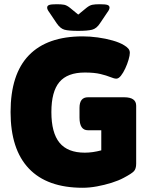

<svg xmlns="http://www.w3.org/2000/svg" viewBox="-20 -880 712 908"><path d="M371 8Q203 8 116.5 -83Q30 -174 30 -350Q30 -529 116.5 -618.5Q203 -708 371 -708Q405 -708 442 -703Q479 -698 512.5 -688.5Q546 -679 567 -666Q579 -659 586.5 -650.5Q594 -642 594 -630Q594 -618 588 -597.5Q582 -577 572.5 -556.5Q563 -536 552 -522Q541 -508 530 -508Q520 -508 502 -515.5Q484 -523 455 -530Q426 -537 381 -537Q299 -537 261 -492Q223 -447 223 -350Q223 -252 261.5 -205Q300 -158 381 -158Q418 -158 459 -169V-264H396Q356 -264 356 -324V-370Q356 -420 396 -420H567Q624 -420 624 -380V-106Q624 -82 613.5 -70.5Q603 -59 565 -39Q541 -26 507.5 -15.5Q474 -5 438.5 1.5Q403 8 371 8ZM452 -860Q479 -860 488.5 -856.5Q498 -853 498 -844Q498 -835 488 -822L453 -770Q437 -745 415.5 -739.5Q394 -734 350 -734Q305 -734 285 -739.5Q265 -745 248 -770L213 -822Q203 -835 203 -844Q203 -853 212.5 -856.5Q222 -860 248 -860Q271 -860 283.5 -857.5Q296 -855 311 -843L350 -811L389 -843Q404 -855 417 -857.5Q430 -860 452 -860Z"/></svg>

Font: Asap Black
Style: Regular
Weight: 900
Designer: Pablo Cosgaya
Foundry: Omnibus-Type
Version: Version 3.001; ttfautohint (v1.8.4.7-5d5b)